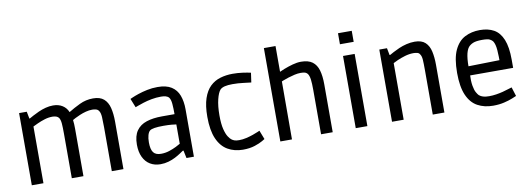

<svg xmlns="http://www.w3.org/2000/svg" viewBox="-60 -1141 4212 1527"><g transform="rotate(-10 2046.0 -377.0)"><path d="M98 0V-583H160L171 -526H175Q185 -532 206.5 -543.5Q228 -555 255.5 -567.5Q283 -580 313.5 -588Q344 -596 374 -596Q418 -596 449.5 -576Q481 -556 495 -521Q537 -547 588 -571.5Q639 -596 697 -596Q753 -596 783.5 -569.5Q814 -543 826 -495.5Q838 -448 838 -383V0H744V-355Q744 -402 742 -436.5Q740 -471 729 -487Q720 -502 703.5 -505.5Q687 -509 675 -509Q650 -509 623.5 -502Q597 -495 573.5 -485Q550 -475 533.5 -466.5Q517 -458 511 -454Q513 -438 514 -421Q515 -404 515 -385V0H421V-358Q421 -413 418.5 -442.5Q416 -472 406 -488Q396 -501 381.5 -505Q367 -509 354 -509Q322 -509 290 -499Q258 -489 232 -477Q206 -465 192 -458V0Z M1136 13Q1089 13 1053 -8.5Q1017 -30 997 -72Q977 -114 977 -173Q977 -244 1006 -285Q1035 -326 1088 -343Q1141 -360 1212 -360H1314Q1314 -409 1311 -443.5Q1308 -478 1296 -495Q1286 -507 1269.5 -511.5Q1253 -516 1232 -516Q1193 -516 1155.5 -509Q1118 -502 1087 -492Q1056 -482 1037.5 -475Q1019 -468 1019 -468L990 -540Q990 -540 1009 -548.5Q1028 -557 1060.5 -568Q1093 -579 1133.5 -587.5Q1174 -596 1218 -596Q1288 -596 1329.5 -569.5Q1371 -543 1389 -495Q1407 -447 1407 -383V0H1347L1334 -62H1328Q1319 -56 1300.5 -43.5Q1282 -31 1257 -18Q1232 -5 1201 4Q1170 13 1136 13ZM1154 -68Q1189 -68 1221 -78.5Q1253 -89 1278 -101.5Q1303 -114 1314 -121V-277Q1303 -279 1277 -281.5Q1251 -284 1210 -284Q1121 -284 1100 -266Q1088 -256 1081 -232Q1074 -208 1074 -174Q1074 -118 1092.5 -93Q1111 -68 1154 -68Z M1802 13Q1733 13 1679.5 -18Q1626 -49 1596.5 -116.5Q1567 -184 1567 -293Q1567 -383 1587 -442Q1607 -501 1642 -534.5Q1677 -568 1724 -582Q1771 -596 1824 -596Q1865 -596 1905 -590.5Q1945 -585 1970 -579L1959 -502Q1938 -504 1896.5 -509.5Q1855 -515 1809 -515Q1771 -515 1746.5 -509Q1722 -503 1709 -490Q1690 -469 1677 -416Q1664 -363 1664 -288Q1664 -219 1674.5 -177Q1685 -135 1699.5 -113Q1714 -91 1726 -83Q1734 -77 1747 -72Q1760 -67 1785 -67Q1813 -67 1843 -74Q1873 -81 1898.5 -90Q1924 -99 1940 -106Q1956 -113 1956 -113L1984 -41Q1984 -41 1961.5 -27.5Q1939 -14 1898 -0.5Q1857 13 1802 13Z M2105 0V-754H2199V-512L2178 -537Q2203 -549 2237.5 -562.5Q2272 -576 2308.5 -586Q2345 -596 2376 -596Q2435 -596 2468 -571.5Q2501 -547 2514.5 -500.5Q2528 -454 2528 -387V0H2434V-358Q2434 -411 2430 -442Q2426 -473 2415 -489Q2405 -502 2391 -505.5Q2377 -509 2358 -509Q2335 -509 2308.5 -503Q2282 -497 2257 -489Q2232 -481 2213 -473.5Q2194 -466 2186 -462L2200 -483L2199 0Z M2714 0V-583H2808V0ZM2706 -679V-768H2817V-679Z M3007 0V-583H3069L3080 -526H3085Q3095 -532 3116.5 -543.5Q3138 -555 3166.5 -567.5Q3195 -580 3228 -588Q3261 -596 3294 -596Q3350 -596 3379.5 -568.5Q3409 -541 3419.5 -493.5Q3430 -446 3430 -387V0H3336V-358Q3336 -414 3334 -443.5Q3332 -473 3321 -488Q3314 -501 3299.5 -504.5Q3285 -508 3269 -508Q3235 -508 3200 -497.5Q3165 -487 3138 -475Q3111 -463 3101 -457V0Z M3822 14Q3751 14 3697 -15.5Q3643 -45 3613.5 -112.5Q3584 -180 3584 -292Q3584 -410 3615 -476Q3646 -542 3699.5 -569.5Q3753 -597 3820 -597Q3887 -597 3933.5 -571Q3980 -545 4005 -484Q4030 -423 4030 -321V-255H3639L3683 -271Q3680 -210 3686.5 -172.5Q3693 -135 3704 -116Q3715 -97 3723 -89Q3737 -77 3756 -71.5Q3775 -66 3804 -66Q3832 -66 3861 -70.5Q3890 -75 3915 -81.5Q3940 -88 3959.5 -94.5Q3979 -101 3991 -104L4014 -31Q4005 -27 3978 -16Q3951 -5 3911 4.5Q3871 14 3822 14ZM3683 -294 3639 -328 3976 -335 3934 -300Q3934 -368 3930.5 -416Q3927 -464 3911 -489Q3904 -499 3887.5 -508Q3871 -517 3825 -517Q3776 -517 3751.5 -506.5Q3727 -496 3713 -479Q3678 -434 3683 -294Z"/></g></svg>

Font: Ruda Medium
Style: Regular
Weight: 500
Version: Version 2.001